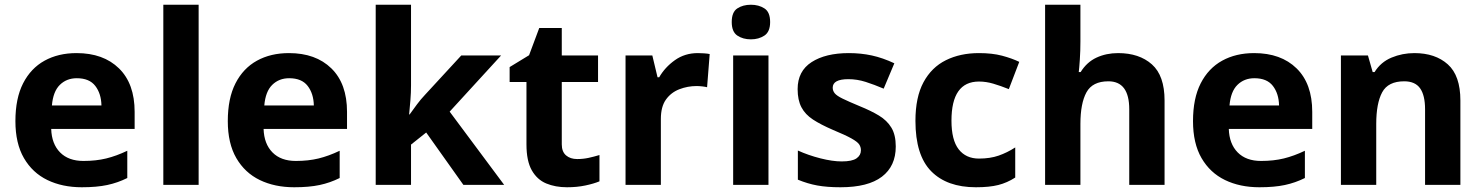

<svg xmlns="http://www.w3.org/2000/svg" viewBox="-20 -780 6256 810"><path d="M303 -556Q416 -556 482 -491.5Q548 -427 548 -308V-236H196Q198 -173 233.5 -137Q269 -101 332 -101Q385 -101 428 -111.5Q471 -122 517 -144V-29Q477 -9 432.5 0.5Q388 10 325 10Q243 10 180 -20.5Q117 -51 81 -113Q45 -175 45 -269Q45 -365 77.5 -428.5Q110 -492 168 -524Q226 -556 303 -556ZM304 -450Q261 -450 232.5 -422Q204 -394 199 -335H408Q407 -385 382 -417.5Q357 -450 304 -450Z M818 0H669V-760H818Z M1199 -556Q1312 -556 1378 -491.5Q1444 -427 1444 -308V-236H1092Q1094 -173 1129.5 -137Q1165 -101 1228 -101Q1281 -101 1324 -111.5Q1367 -122 1413 -144V-29Q1373 -9 1328.5 0.5Q1284 10 1221 10Q1139 10 1076 -20.5Q1013 -51 977 -113Q941 -175 941 -269Q941 -365 973.5 -428.5Q1006 -492 1064 -524Q1122 -556 1199 -556ZM1200 -450Q1157 -450 1128.5 -422Q1100 -394 1095 -335H1304Q1303 -385 1278 -417.5Q1253 -450 1200 -450Z M1714 -420Q1714 -389 1711.5 -358.5Q1709 -328 1706 -297H1708Q1723 -318 1739 -339.5Q1755 -361 1773 -380L1926 -546H2094L1877 -309L2107 0H1935L1778 -221L1714 -170V0H1565V-760H1714Z M2415 -109Q2440 -109 2463 -114Q2486 -119 2509 -126V-15Q2485 -5 2449.5 2.5Q2414 10 2372 10Q2323 10 2284.5 -6Q2246 -22 2223.5 -61.5Q2201 -101 2201 -171V-434H2130V-497L2212 -547L2255 -662H2350V-546H2503V-434H2350V-171Q2350 -140 2368 -124.5Q2386 -109 2415 -109Z M2924 -556Q2935 -556 2950 -555Q2965 -554 2974 -552L2963 -412Q2956 -414 2942.5 -415.5Q2929 -417 2919 -417Q2881 -417 2846 -403.5Q2811 -390 2789.5 -360Q2768 -330 2768 -278V0H2619V-546H2732L2754 -454H2761Q2785 -496 2827 -526Q2869 -556 2924 -556Z M3148 -760Q3181 -760 3205 -744.5Q3229 -729 3229 -687Q3229 -646 3205 -630Q3181 -614 3148 -614Q3114 -614 3090.5 -630Q3067 -646 3067 -687Q3067 -729 3090.5 -744.5Q3114 -760 3148 -760ZM3222 -546V0H3073V-546Z M3759 -162Q3759 -79 3700.5 -34.5Q3642 10 3526 10Q3469 10 3428 2.5Q3387 -5 3346 -22V-145Q3390 -125 3441 -112Q3492 -99 3531 -99Q3575 -99 3593.5 -112Q3612 -125 3612 -146Q3612 -160 3604.5 -171Q3597 -182 3572 -196Q3547 -210 3494 -232Q3443 -254 3410 -275.5Q3377 -297 3361 -327.5Q3345 -358 3345 -404Q3345 -480 3404 -518Q3463 -556 3561 -556Q3612 -556 3658 -546Q3704 -536 3753 -513L3708 -406Q3668 -423 3632 -434.5Q3596 -446 3559 -446Q3493 -446 3493 -410Q3493 -397 3501.5 -386.5Q3510 -376 3534.5 -364Q3559 -352 3607 -332Q3654 -313 3688 -292.5Q3722 -272 3740.5 -241.5Q3759 -211 3759 -162Z M4097 10Q3975 10 3908.5 -57.5Q3842 -125 3842 -270Q3842 -370 3876 -433Q3910 -496 3970.5 -526Q4031 -556 4110 -556Q4166 -556 4207.5 -545Q4249 -534 4280 -519L4236 -404Q4201 -418 4170.5 -427Q4140 -436 4110 -436Q3994 -436 3994 -271Q3994 -189 4024.5 -150Q4055 -111 4110 -111Q4157 -111 4193 -123.5Q4229 -136 4263 -158V-31Q4229 -9 4191.5 0.5Q4154 10 4097 10Z M4538 -605Q4538 -565 4535.5 -528Q4533 -491 4531 -476H4539Q4565 -518 4606 -537Q4647 -556 4697 -556Q4786 -556 4839.5 -508.5Q4893 -461 4893 -356V0H4744V-319Q4744 -437 4656 -437Q4589 -437 4563.5 -390.5Q4538 -344 4538 -257V0H4389V-760H4538Z M5271 -556Q5384 -556 5450 -491.5Q5516 -427 5516 -308V-236H5164Q5166 -173 5201.5 -137Q5237 -101 5300 -101Q5353 -101 5396 -111.5Q5439 -122 5485 -144V-29Q5445 -9 5400.5 0.5Q5356 10 5293 10Q5211 10 5148 -20.5Q5085 -51 5049 -113Q5013 -175 5013 -269Q5013 -365 5045.5 -428.5Q5078 -492 5136 -524Q5194 -556 5271 -556ZM5272 -450Q5229 -450 5200.5 -422Q5172 -394 5167 -335H5376Q5375 -385 5350 -417.5Q5325 -450 5272 -450Z M5947 -556Q6035 -556 6088 -508.5Q6141 -461 6141 -356V0H5992V-319Q5992 -378 5971 -407.5Q5950 -437 5904 -437Q5836 -437 5811 -390.5Q5786 -344 5786 -257V0H5637V-546H5751L5771 -476H5779Q5805 -518 5850.5 -537Q5896 -556 5947 -556Z"/></svg>

Font: Noto Sans Bengali UI
Style: Bold
Weight: 700
Designer: Jelle Bosma - Monotype Design Team
Foundry: Monotype Imaging Inc.
Version: Version 2.003; ttfautohint (v1.8.4.7-5d5b)